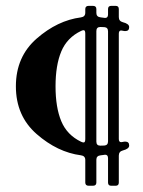

<svg xmlns="http://www.w3.org/2000/svg" viewBox="-20 -669 479 643"><path d="M251 -610.8Q265.6 -612.8 265.6 -626.5V-638.7Q265.6 -649.4 277.3 -649.4H291Q302.7 -649.4 302.7 -638.7V-625.5Q302.7 -612.3 317.4 -610.8Q322.8 -610.4 326.7 -609.6Q330.6 -608.9 332 -608.9Q341.8 -608.9 341.8 -620.6V-638.7Q341.8 -649.4 352.5 -649.4H367.2Q377.9 -649.4 377.9 -638.7V-611.8Q377.9 -598.1 391.1 -594.7Q412.6 -589.4 412.6 -578.1Q412.6 -564.9 399.4 -564.9Q395.5 -564.9 391.8 -565.9Q388.2 -566.9 385.7 -566.9Q377.9 -566.9 377.9 -556.2V-203.6Q377.9 -192.9 385.7 -192.9Q388.2 -192.9 391.8 -193.8Q395.5 -194.8 399.4 -194.8Q412.6 -194.8 412.6 -181.6Q412.6 -170.4 391.1 -165Q377.9 -161.6 377.9 -147.9V-57.6Q377.9 -46.9 367.2 -46.9H352.5Q341.8 -46.9 341.8 -57.6V-139.2Q341.8 -150.9 332 -150.9Q330.6 -150.9 326.7 -150.1Q322.8 -149.4 317.4 -148.9Q302.7 -147.5 302.7 -134.3V-57.6Q302.7 -46.9 291 -46.9H277.3Q265.6 -46.9 265.6 -57.6V-133.3Q265.6 -147 251 -148.9Q172.4 -159.2 102.8 -220Q33.2 -280.8 33.2 -379.9Q33.2 -479 102.8 -539.8Q172.4 -600.6 251 -610.8ZM251.5 -194.3Q256.3 -191.9 260.3 -191.9Q265.6 -191.9 265.6 -203.6V-556.2Q265.6 -567.9 260.3 -567.9Q256.3 -567.9 251.5 -565.4Q204.6 -543 185.3 -496.8Q166 -450.7 166 -379.9Q166 -309.1 185.3 -262.9Q204.6 -216.8 251.5 -194.3ZM302.7 -194.8Q302.7 -181.2 315.9 -181.2Q323.2 -181.2 329.6 -181.6Q341.8 -182.6 341.8 -195.8V-564Q341.8 -577.1 329.6 -578.1Q323.2 -578.6 315.9 -578.6Q302.7 -578.6 302.7 -564.9Z"/></svg>

Font: UnifrakturMaguntia16
Style: Book
Weight: 400
Designer: j. 'mach' wust, Gerrit Ansmann, Georg Duffner, based on a font by Peter Wiegel, original typeface by Carl Albert Fahrenw
Version: Version 2017-03-19